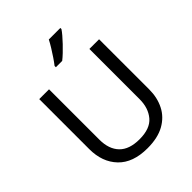

<svg xmlns="http://www.w3.org/2000/svg" viewBox="-259 -1091 1248 1248"><g transform="rotate(-45 365.5 -467.0)"><path d="M640 -252Q640 -178 610 -118.5Q580 -59 518.5 -24.5Q457 10 362 10Q229 10 159.5 -62.5Q90 -135 90 -254V-714H180V-251Q180 -164 226.5 -116Q273 -68 367 -68Q464 -68 507.5 -119.5Q551 -171 551 -252V-714H640ZM514 -934Q505 -920 488 -900Q471 -880 450.5 -858.5Q430 -837 409.5 -817.5Q389 -798 371 -784H313V-796Q328 -815 345.5 -841Q363 -867 380 -894.5Q397 -922 408 -944H514Z"/></g></svg>

Font: Noto Sans Lisu
Style: Regular
Weight: 400
Designer: Monotype Design Team. David Williams.
Foundry: Monotype Imaging Inc.
Version: Version 2.102